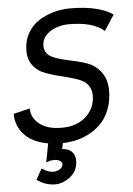

<svg xmlns="http://www.w3.org/2000/svg" viewBox="-57 -679 635 920"><g transform="rotate(-5 260.5 -219.0)"><path d="M81.1 -174.8Q81.1 -129.4 119.6 -99.4Q158.2 -69.3 225.1 -69.3Q299.8 -69.3 343.5 -110.1Q387.2 -150.9 387.2 -209.5Q387.2 -264.2 336.9 -287.6Q312.5 -298.8 247.6 -314.7Q182.6 -330.6 151.4 -346.2Q123.5 -360.4 106.2 -387Q88.9 -413.6 88.9 -450.7Q88.9 -497.1 108.9 -533.7Q128.9 -570.3 162.1 -591.8Q195.3 -613.3 234.6 -624.5Q273.9 -635.7 316.4 -635.7Q388.2 -635.7 440.7 -622.3Q493.2 -608.9 520.5 -587.9L472.2 -513.2Q419.4 -560.5 304.2 -560.5Q250 -560.5 211.2 -534.7Q172.4 -508.8 172.4 -468.3Q172.4 -431.2 206.5 -413.6Q232.4 -399.9 298.3 -386Q364.3 -372.1 393.6 -357.4Q426.3 -339.8 446.8 -306.9Q467.3 -273.9 467.3 -228.5Q467.3 -181.6 453.4 -142.8Q439.5 -104 416.3 -77.4Q393.1 -50.8 361.6 -32.5Q330.1 -14.2 295.9 -5.4Q261.7 3.4 224.6 4.4Q218.8 30.3 218.8 32.7Q248.5 34.2 264.6 50Q280.8 65.9 280.8 94.2Q280.8 103 278.3 116.2Q271.5 151.4 238.5 174.8Q205.6 198.2 172.4 198.2Q124 198.2 83.5 168.5L112.3 116.7Q113.3 117.2 116.7 119.4Q120.1 121.6 121.6 122.3Q123 123 126.2 125Q129.4 127 131.3 127.7Q133.3 128.4 136.7 130.1Q140.1 131.8 142.6 132.6Q145 133.3 148.4 134.3Q151.9 135.3 155 135.7Q158.2 136.2 161.9 136.7Q165.5 137.2 168.9 137.2Q183.6 137.2 196.8 129.6Q210 122.1 213.4 108.9V107.9Q213.4 107.4 213.6 106.2Q213.9 105 213.9 104.5Q213.9 94.7 203.4 88.1Q192.9 81.5 176.8 81.5Q168.5 81.5 162.6 82.3Q156.7 83 154.1 83.7Q151.4 84.5 146 86.7Q140.6 88.9 137.2 89.8L154.3 -0.5Q78.6 -13.7 40.3 -55.9Q2 -98.1 2 -155.8Z"/></g></svg>

Font: Fantasque Sans Mono
Style: Italic
Weight: 400
Italic angle: -11°
Monospace: yes
Designer: Jany Belluz
Version: Version 1.8.0 ; ttfautohint (v1.8.2)